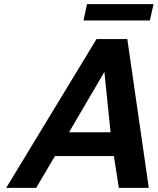

<svg xmlns="http://www.w3.org/2000/svg" viewBox="-20 -909 763 929"><path d="M555 0 531 -154H246L155 0H10L447 -720H596L700 0ZM485 -561 314 -269H515ZM384 -810 401 -889H723L705 -810Z"/></svg>

Font: Perun
Style: Bold Italic
Weight: 700
Italic angle: -12°
Foundry: Copyright (c) Stefan Peev, Context Ltd, 2016
Version: Version 1.027